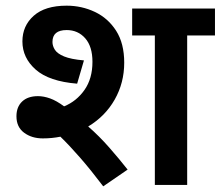

<svg xmlns="http://www.w3.org/2000/svg" viewBox="-20 -652 778 677"><path d="M131 -164Q92 -164 65 -184Q38 -204 38 -242Q38 -275 58 -294Q78 -313 114 -313Q134 -313 156.5 -305Q179 -297 206 -277Q250 -295 278 -335Q306 -375 306 -434Q306 -488 280.5 -517Q255 -546 215 -546Q165 -546 165 -504Q165 -490 173.5 -476.5Q182 -463 206 -453Q230 -443 276 -439L252 -357Q153 -365 106 -406.5Q59 -448 59 -506Q59 -561 99 -596.5Q139 -632 215 -632Q268 -632 314.5 -610Q361 -588 389.5 -543.5Q418 -499 418 -431Q418 -360 384.5 -301Q351 -242 291 -206Q330 -172 365.5 -131.5Q401 -91 430 -54L344 5Q300 -53 262.5 -96Q225 -139 193 -170Q163 -164 131 -164ZM640 -527V0H526V-527H446V-622H738V-527Z"/></svg>

Font: Noto Sans Devanagari UI SemiBold
Style: Regular
Weight: 600
Designer: Jelle Bosma - Monotype Design Team
Foundry: Monotype Imaging Inc.
Version: Version 2.003; ttfautohint (v1.8.4.7-5d5b)